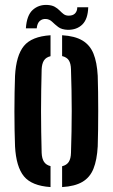

<svg xmlns="http://www.w3.org/2000/svg" viewBox="-20 -751 458 779"><path d="M41 -157Q40 -185.5 39.2 -222.5Q38.5 -259.5 38.5 -299Q38.5 -338.5 39.2 -376Q40 -413.5 41 -443.5Q45.5 -526 77 -564.5Q108.5 -603 185 -608V-523Q166.5 -518.5 158.2 -505.5Q150 -492.5 149 -469.5Q148 -425.5 147.2 -383.5Q146.5 -341.5 146.5 -300Q146.5 -258.5 147.2 -216.5Q148 -174.5 149 -131Q150 -107.5 158.5 -94.5Q167 -81.5 185 -77V8Q109 3 77.2 -35.5Q45.5 -74 41 -157ZM232 8V-76.5Q250.5 -81 259 -94.2Q267.5 -107.5 268 -131Q269.5 -175 270.2 -217Q271 -259 271 -300.5Q271 -342 270.2 -383.8Q269.5 -425.5 268 -469.5Q267.5 -493.5 259.2 -506.2Q251 -519 232 -523.5V-608Q283.5 -605 314.2 -586.8Q345 -568.5 359.2 -533.5Q373.5 -498.5 376.5 -443.5Q377.5 -414.5 378 -377.8Q378.5 -341 378.5 -301.2Q378.5 -261.5 378 -224.2Q377.5 -187 376.5 -157Q373.5 -102 359.2 -66.5Q345 -31 314.2 -13Q283.5 5 232 8ZM293.5 -721.5H338Q336.5 -673.5 314 -651.5Q291.5 -629.5 254.5 -630Q230 -631 216.2 -641.5Q202.5 -652 191.8 -662.5Q181 -673 166.5 -674Q151.5 -675 141.2 -665.8Q131 -656.5 129 -636H85Q88.5 -689 112.8 -710.8Q137 -732.5 171.5 -731Q190.5 -730 202 -723.5Q213.5 -717 221.8 -708.5Q230 -700 237.8 -694Q245.5 -688 257 -687.5Q275 -687 284.2 -696.2Q293.5 -705.5 293.5 -721.5Z"/></svg>

Font: Big Shoulders Stencil Display Thin
Style: Bold
Weight: 700
Version: Version 2.001